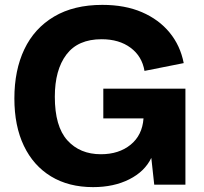

<svg xmlns="http://www.w3.org/2000/svg" viewBox="-20 -758 839 788"><path d="M362 10Q262 10 189.5 -34Q117 -78 78 -159.5Q39 -241 39 -354Q39 -470 80 -556Q121 -642 202 -690Q283 -738 400 -738Q493 -738 562.5 -708Q632 -678 676 -624.5Q720 -571 734 -499L573 -467Q563 -527 516 -562Q469 -597 397 -597Q300 -597 252.5 -534Q205 -471 205 -361Q205 -239 256.5 -182Q308 -125 394 -125Q468 -125 516 -164Q564 -203 569 -272H404V-394H741V0H613L601 -110Q574 -54 510.5 -22Q447 10 362 10Z"/></svg>

Font: BDO Grotesk
Style: Bold
Weight: 700
Designer: Deni Anggara
Foundry: Lokal Container
Version: Version 2.000